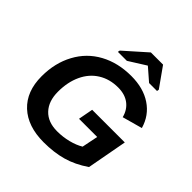

<svg xmlns="http://www.w3.org/2000/svg" viewBox="-234 -1067 1247 1247"><g transform="rotate(45 389.0 -443.5)"><path d="M361.3 9.3Q214.8 9.3 131.8 -68.1Q48.8 -145.5 48.8 -284.7Q48.8 -407.2 100.1 -501.5Q150.9 -596.2 244.4 -647.2Q337.9 -698.2 460 -698.2Q571.3 -698.2 646.2 -647.9Q721.2 -597.7 747.1 -507.3L609.4 -469.2Q595.2 -524.4 554.7 -554.7Q514.2 -585 452.1 -585Q374.5 -585 315.9 -548.3Q257.3 -511.7 226.1 -444.3Q194.8 -377 194.8 -289.1Q194.8 -202.1 241.5 -152.6Q288.1 -103 373 -103Q425.8 -103 475.6 -115.7Q525.4 -128.4 560.5 -149.9L583 -261.2H416L435.1 -362.8H734.9L683.6 -85.4Q607.4 -33.2 531.2 -12Q455.1 9.3 361.3 9.3ZM486.8 -820.8 369.6 -747.1H287.1L289.6 -761.2L441.4 -896H553.2L648.9 -761.2L646.5 -747.1H573.7L488.8 -820.8Z"/></g></svg>

Font: Arimo
Style: Bold Italic
Weight: 700
Italic angle: -12°
Designer: Steve Matteson
Foundry: Monotype Imaging Inc.
Version: Version 1.33